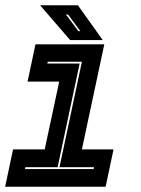

<svg xmlns="http://www.w3.org/2000/svg" viewBox="-20 -708 536 728"><path d="M-0.5 0 29.5 -141.5H149.5L204.5 -398.5H84.5L114.5 -540H375.5L290.5 -141.5H410.5L380.5 0ZM74.5 -67H335L336.5 -74H205.5L290.5 -474H161L159.5 -467H282L198.5 -74H76ZM369.5 -556H246L132 -688H275.5ZM284.5 -590 238 -653H230L277 -590Z"/></svg>

Font: Tourney ExtraBold
Style: Italic
Weight: 800
Italic angle: -12°
Version: Version 1.015